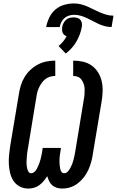

<svg xmlns="http://www.w3.org/2000/svg" viewBox="-20 -1087 679 1115"><path d="M341 8Q325 8 310 3.5Q295 -1 283.5 -11Q272 -21 265.5 -35Q259 -49 254 -64Q245 -49 233.5 -35.5Q222 -22 208 -11.5Q194 -1 177 3.5Q160 8 144 8Q117 8 94.5 -4Q72 -16 58.5 -36.5Q45 -57 39 -81.5Q33 -106 31.5 -132Q30 -158 32.5 -185Q35 -212 39 -238L90 -543Q94 -568 101.5 -592.5Q109 -617 123 -640Q137 -663 157.5 -682Q178 -701 201.5 -713Q225 -725 250.5 -730Q276 -735 301 -735V-646Q287 -646 272.5 -642Q258 -638 246 -629.5Q234 -621 225 -609Q216 -597 209 -583.5Q202 -570 198 -556Q194 -542 192 -528L142 -224Q140 -214 138.5 -204Q137 -194 136.5 -184Q136 -174 135 -164Q134 -154 134 -144.5Q134 -135 135 -125Q136 -115 138.5 -106Q141 -97 146 -89Q151 -81 161 -81Q171 -81 179.5 -88.5Q188 -96 193 -105Q198 -114 202 -123.5Q206 -133 209.5 -142.5Q213 -152 215.5 -162Q218 -172 220 -181.5Q222 -191 224 -201Q226 -211 227 -221L228 -228H334L333 -221Q332 -211 330 -201Q328 -191 327 -181.5Q326 -172 325.5 -162Q325 -152 325.5 -142.5Q326 -133 327 -123.5Q328 -114 330 -105Q332 -96 337.5 -88.5Q343 -81 353 -81Q365 -81 374 -91Q383 -101 389 -112.5Q395 -124 399.5 -135.5Q404 -147 407 -159Q410 -171 412.5 -183Q415 -195 417 -207L467 -511Q470 -526 471 -541Q472 -556 471.5 -570.5Q471 -585 466.5 -598.5Q462 -612 454 -623.5Q446 -635 433 -640.5Q420 -646 405 -646V-735Q435 -735 463 -728.5Q491 -722 513.5 -705.5Q536 -689 550.5 -665Q565 -641 571 -613.5Q577 -586 576 -556Q575 -526 570 -497L519 -192Q516 -169 509.5 -146Q503 -123 493 -100.5Q483 -78 467.5 -58Q452 -38 432 -22.5Q412 -7 388.5 0.5Q365 8 341 8ZM248 -930Q253 -957 266 -984.5Q279 -1012 301.5 -1031.5Q324 -1051 353 -1059Q382 -1067 410 -1067Q431 -1067 450.5 -1062Q470 -1057 488 -1049Q506 -1041 524 -1032Q542 -1023 560.5 -1015Q579 -1007 598.5 -1001.5Q618 -996 639 -996L628 -930Q608 -930 589 -935Q570 -940 552.5 -948Q535 -956 518.5 -965Q502 -974 485 -982Q468 -990 449 -995.5Q430 -1001 410 -1001Q396 -1001 381 -996.5Q366 -992 354.5 -982Q343 -972 336 -958Q329 -944 327 -930ZM362 -776 320 -820Q335 -832 346.5 -846Q358 -860 367 -876Q360 -879 353.5 -884Q347 -889 344 -896.5Q341 -904 340.5 -912.5Q340 -921 341 -930Q343 -941 348.5 -952Q354 -963 363 -971.5Q372 -980 384 -983Q396 -986 407 -986Q418 -986 429 -983Q440 -980 447 -971.5Q454 -963 455.5 -952Q457 -941 455 -930Q451 -908 443 -886.5Q435 -865 423.5 -845Q412 -825 396 -807.5Q380 -790 362 -776Z"/></svg>

Font: Iosevka HT Extended
Style: Bold Italic
Weight: 700
Width: 7
Italic angle: -9°
Monospace: yes
Designer: Belleve Invis
Foundry: Belleve Invis
Version: Version 32.3.0; ttfautohint (v1.8.4)